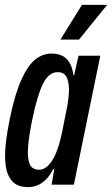

<svg xmlns="http://www.w3.org/2000/svg" viewBox="-20 -755 458 785"><path d="M95 10Q52 10 30.5 -13.5Q9 -37 3.5 -77Q-2 -117 3.5 -166.5Q9 -216 20 -269Q41 -371 67.5 -429.5Q94 -488 124.5 -512Q155 -536 190 -536Q232 -536 253.5 -513Q275 -490 280 -448L283 -447L301 -527H390L282 0H191L202 -64H198Q160 10 95 10ZM140 -61Q169 -61 193.5 -99Q218 -137 235 -220L249 -291Q259 -335 261.5 -373.5Q264 -412 254 -436Q244 -460 216 -460Q179 -460 155.5 -412Q132 -364 112 -266Q99 -204 95 -157.5Q91 -111 100.5 -86Q110 -61 140 -61ZM227 -593 315 -735H418L303 -593Z"/></svg>

Font: Mona Sans Condensed Medium
Style: Italic
Weight: 500
Width: 3
Italic angle: -11.7°
Designer: Deni Anggara
Foundry: GitHub
Version: Version 1.001; ttfautohint (v1.8.4.7-5d5b);gftools[0.9.31]